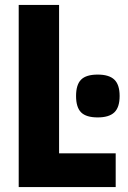

<svg xmlns="http://www.w3.org/2000/svg" viewBox="-20 -760 521 780"><path d="M56 -740H220V-137H450V0H56ZM377 -283Q330 -283 309.5 -303.5Q289 -324 289 -370Q289 -416 309.5 -436.5Q330 -457 377 -457Q423 -457 444.5 -436.5Q466 -416 466 -370Q466 -324 444.5 -303.5Q423 -283 377 -283Z"/></svg>

Font: Encode Sans Compressed
Style: ExtraBold
Weight: 800
Designer: Pablo Impallari, Andres Torresi
Foundry: Pablo Impallari, Andres Torresi
Version: Version 1.000; ttfautohint (v1.00) -l 8 -r 50 -G 200 -x 14 -